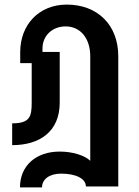

<svg xmlns="http://www.w3.org/2000/svg" viewBox="-20 -621 604 836"><path d="M67 195H163C163 159 196 135 246 135C311 135 354 157 354 191H495V-376C495 -513 404 -601 271 -601C150 -601 68 -514 68 -394V-346H118V-174C118 -113 110 -84 33 -84V11C154 11 240 -49 240 -174V-395H165V-410C165 -465 207 -506 266 -506C331 -506 373 -453 373 -376V79C348 55 295 39 240 39C136 39 67 101 67 195Z"/></svg>

Font: Vanilla Cream
Style: Bold
Weight: 700
Designer: Jeremy Tribby, Jinavaṁso
Foundry: Tribby Type
Version: Version 1.422;Glyphs 3.1.2 (3151)